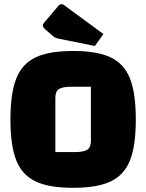

<svg xmlns="http://www.w3.org/2000/svg" viewBox="-20 -884 700 919"><path d="M30 0ZM330 -640Q445 -640 509.5 -609.5Q574 -579 602 -508.5Q630 -438 630 -312Q630 -186 602 -116Q574 -46 509.5 -15.5Q445 15 330 15Q215 15 150.5 -15.5Q86 -46 58 -116Q30 -186 30 -312Q30 -438 58 -508.5Q86 -579 150.5 -609.5Q215 -640 330 -640ZM336 -156Q381 -156 398 -167.5Q415 -179 415 -209V-469H323Q279 -469 262 -457.5Q245 -446 245 -416V-156ZM260 -699Q245 -702 234 -711L196 -744Q185 -754 185 -762Q185 -769 194 -779L257 -853Q263 -860 266.5 -862Q270 -864 275 -864Q281 -864 286 -860L475 -721L434 -664Z"/></svg>

Font: Changa Black
Style: Regular
Weight: 900
Designer: Eduardo Rodriguez Tunni
Foundry: Eduardo Rodriguez Tunni
Version: Version 2.001; ttfautohint (v1.5.10-5e6f)